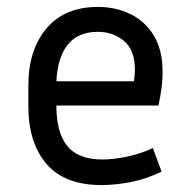

<svg xmlns="http://www.w3.org/2000/svg" viewBox="-20 -525 544 555"><path d="M447 -29Q402 -7 357 1.5Q312 10 274 10Q167 10 114.5 -51Q62 -112 62 -218V-278Q62 -381 114.5 -443Q167 -505 263 -505Q314 -505 356.5 -484.5Q399 -464 424.5 -422.5Q450 -381 450 -316Q450 -274 438 -220H143V-218Q143 -142 174.5 -103Q206 -64 276 -64Q308 -64 346.5 -72Q385 -80 422 -97ZM263 -433Q205 -433 175.5 -395.5Q146 -358 143 -290H367Q370 -308 370 -324Q370 -380 338.5 -406.5Q307 -433 263 -433Z"/></svg>

Font: Inria Sans
Style: Regular
Weight: 400
Designer: Black Foundry Team
Foundry: Black Foundry
Version: Version 1.2; ttfautohint (v1.8.3)